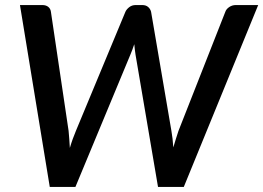

<svg xmlns="http://www.w3.org/2000/svg" viewBox="-20 -740 1042 760"><path d="M1002 -720 707.5 0H605.5L516.5 -523.5Q515 -532.5 513.8 -543Q512.5 -553.5 511.5 -565Q507.5 -553.5 503.8 -543Q500 -532.5 496 -523.5L278.5 0H177L59 -720H147.5Q162 -720 171 -712.8Q180 -705.5 181.5 -693.5L251.5 -222Q253 -207 254.2 -190Q255.5 -173 256.5 -154.5Q262 -173.5 268.2 -190.5Q274.5 -207.5 280.5 -222L476.5 -693.5Q481 -703.5 491.8 -711.8Q502.5 -720 517 -720H543Q557.5 -720 566.2 -712.5Q575 -705 578 -693.5L658.5 -222Q661 -207.5 663 -191Q665 -174.5 666 -156.5Q671.5 -174.5 676.5 -191Q681.5 -207.5 686.5 -222L872 -693.5Q875.5 -704 887.2 -712Q899 -720 913.5 -720Z"/></svg>

Font: Lato SemiBold
Style: Italic
Weight: 600
Italic angle: -7°
Designer: Lukasz Dziedzic with Adam Twardoch and Botio Nikoltchev
Foundry: tyPoland Lukasz Dziedzic
Version: Version 2.015; 2015-08-06; http://www.latofonts.com/